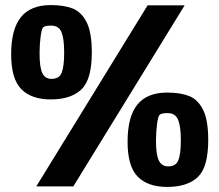

<svg xmlns="http://www.w3.org/2000/svg" viewBox="-20 -700 865 757"><path d="M342 -493Q342 -386 300.5 -347Q259 -308 180 -308Q104 -308 64 -348.5Q24 -389 24 -486Q24 -585 62.5 -632.5Q101 -680 180 -680Q232 -680 266.5 -666.5Q301 -653 321.5 -612.5Q342 -572 342 -493ZM562 -679H708L269 35H123ZM233 -492Q233 -546 223 -572Q213 -598 184 -599H179Q157 -599 150 -592Q144 -586 140 -554.5Q136 -523 136 -490Q136 -434 147 -411.5Q158 -389 183 -389Q214 -389 223.5 -414Q233 -439 233 -492ZM801 -148Q801 -41 760 -2Q719 37 639 37Q563 37 523 -3.5Q483 -44 483 -141Q483 -240 521.5 -287.5Q560 -335 639 -335Q691 -335 725.5 -321.5Q760 -308 780.5 -267.5Q801 -227 801 -148ZM693 -147Q693 -201 682.5 -227Q672 -253 644 -254H638Q616 -254 609 -247Q603 -241 599 -209.5Q595 -178 595 -145Q595 -89 606.5 -66.5Q618 -44 643 -44Q674 -44 683.5 -69Q693 -94 693 -147Z"/></svg>

Font: Lalezar
Style: Bold
Weight: 700
Designer: Borna Izadpanah
Foundry: Borna Izadpanah
Version: Version 1.003;January 24, 2021;FontCreator 13.0.0.2683 64-bi